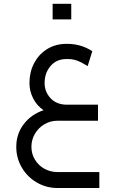

<svg xmlns="http://www.w3.org/2000/svg" viewBox="-20 -719 600 990"><path d="M492.2 168.2H276.7Q239.9 168.2 209.1 151.2Q178.3 134.2 160.2 104.3Q142 74.4 142 38.1Q142 1.4 160.2 -29.4Q178.3 -60.2 209.1 -78.4Q239.9 -96.5 276.7 -96.5H485.3V-179.2H319.9Q269.3 -181.1 239.7 -213.7Q210 -246.3 210 -290.9Q210 -341.9 239.7 -377.5Q269.3 -413.1 318.5 -414.5Q352 -415.9 376.8 -406.7Q401.7 -397.5 432 -378.2L455.9 -455Q392.5 -496.8 310.7 -492.6Q259.2 -489.9 218.5 -463Q177.8 -436.1 154.9 -391.3Q131.9 -346.5 131.9 -290.9Q131.9 -248.6 151.2 -211.2Q170.5 -173.7 204.5 -150.7Q141.5 -129.6 102.7 -79.3Q63.9 -29 63.9 38.1Q63.9 96 92.4 144.8Q120.9 193.5 169.8 222Q218.8 250.5 276.7 250.5H492.2ZM347.4 -699.4Q299.2 -699.4 251.4 -699.4Q250.9 -659.5 251.4 -619Q251.4 -619 347.4 -619Q347.4 -659.5 347.4 -699.4Z"/></svg>

Font: Arad
Style: Regular
Weight: 400
Designer: Mohammad Darvishi
Version: Version 1.010;September 21, 2024;FontCreator 15.0.0.2992 64-